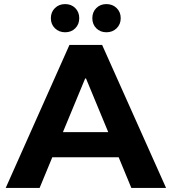

<svg xmlns="http://www.w3.org/2000/svg" viewBox="-20 -920 839 940"><path d="M561 -150H236L174 0H8L320 -700H480L793 0H623ZM397 -536 288 -273H510L401 -536ZM229 -831Q229 -861 249 -880.5Q269 -900 299 -900Q329 -900 348.5 -880.5Q368 -861 368 -831Q368 -801 348.5 -781.5Q329 -762 299 -762Q269 -762 249 -781.5Q229 -801 229 -831ZM432 -831Q432 -861 451.5 -880.5Q471 -900 501 -900Q531 -900 551 -880.5Q571 -861 571 -831Q571 -801 551 -781.5Q531 -762 501 -762Q471 -762 451.5 -781.5Q432 -801 432 -831Z"/></svg>

Font: CMG Sans
Style: Bold
Weight: 700
Designer: Julieta Ulanovsky
Foundry: Julieta Ulanovsky
Version: Version 7.200